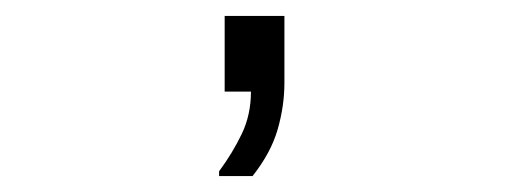

<svg xmlns="http://www.w3.org/2000/svg" viewBox="-20 -115 640 241"><path d="M255 106V100Q272 77 283.5 53Q295 29 295 0H262V-95H337V-11Q337 18 328.5 47.5Q320 77 297 106Z"/></svg>

Font: Chivo Mono Thin
Style: Regular
Weight: 250
Designer: Hector Gatti
Foundry: Omnibus-Type
Version: Version 1.008